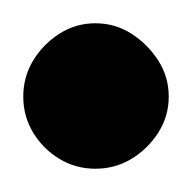

<svg xmlns="http://www.w3.org/2000/svg" viewBox="-32 -733 165 165"><path d="M-12 -650Q-12 -633 -3.5 -619Q5 -605 19 -596.5Q33 -588 50 -588Q67 -588 81 -596.5Q95 -605 104 -619Q113 -633 113 -650Q113 -667 104 -681Q95 -695 81 -704Q67 -713 50 -713Q33 -713 19 -704Q5 -695 -3.5 -681Q-12 -667 -12 -650Z"/></svg>

Font: Linefont Medium
Style: Regular
Weight: 500
Monospace: yes
Version: Version 3.002;gftools[0.9.33]